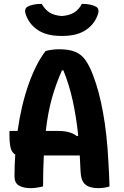

<svg xmlns="http://www.w3.org/2000/svg" viewBox="-20 -965 640 994"><path d="M203 0Q187 4 170.5 6.5Q154 9 138 9Q101 9 78 -4.5Q55 -18 55 -52Q55 -109 59 -165Q41 -175 35 -200Q29 -225 29 -264V-287H71Q90 -421 128 -528.5Q166 -636 216 -701Q231 -705 249.5 -707.5Q268 -710 285 -710Q338 -710 370 -696.5Q402 -683 423 -653Q444 -623 462 -575Q493 -495 513.5 -382Q534 -269 541 -130Q543 -99 544.5 -66.5Q546 -34 547 0Q522 9 488 9Q444 9 421.5 -10Q399 -29 397 -78Q395 -121 393 -160H207Q203 -88 203 0ZM283 -287Q313 -287 337 -280.5Q361 -274 378 -260L385 -263Q375 -358 357 -441.5Q339 -525 308 -601H301Q270 -532 249 -457.5Q228 -383 217 -287ZM404 -945Q451 -945 478 -930Q487 -924 489 -915.5Q491 -907 489 -898Q473 -843 426.5 -811Q380 -779 304 -779H296Q220 -779 173.5 -811Q127 -843 111 -898Q109 -907 111 -915.5Q113 -924 122 -930Q149 -945 196 -945Q213 -915 237 -900Q261 -885 300 -882Q339 -885 363.5 -900Q388 -915 404 -945Z"/></svg>

Font: Recursive Mn Csl St
Style: Bold
Weight: 700
Monospace: yes
Version: Version 1.079;hotconv 1.0.112;makeotfexe 2.5.65598; ttfautoh